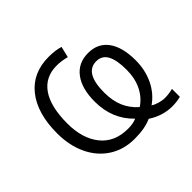

<svg xmlns="http://www.w3.org/2000/svg" viewBox="-140 -705 893 893"><g transform="rotate(-45 306.5 -258.0)"><path d="M405 -10Q362 10 294 10Q222 10 168 -25Q114 -60 85 -122Q56 -184 56 -263Q56 -394 115 -468.5Q174 -543 280 -543Q324 -543 355 -533L342 -479Q306 -488 278 -488Q202 -488 162 -430.5Q122 -373 122 -262Q122 -163 169.5 -104Q217 -45 305 -45Q338 -45 361 -55Q284 -129 284 -244Q284 -330 320.5 -378Q357 -426 422 -426Q486 -426 520.5 -379Q555 -332 555 -245Q555 -182 530 -129.5Q505 -77 459 -45Q470 -37 490 -31Q510 -25 527 -25Q554 -25 580 -32V20Q554 27 525 27Q461 27 405 -10ZM494 -245Q494 -308 476.5 -340Q459 -372 422 -372Q345 -372 345 -243Q345 -189 362 -149Q379 -109 414 -78Q452 -103 473 -145.5Q494 -188 494 -245Z"/></g></svg>

Font: OpenSansMMV
Style: Light
Weight: 300
Foundry: Ascender Corporation
Version: Version 4.001